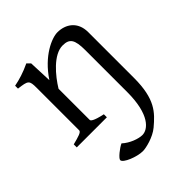

<svg xmlns="http://www.w3.org/2000/svg" viewBox="-200 -586 947 947"><g transform="rotate(-45 273.0 -112.5)"><path d="M361 -469C322 -469 234 -433 166 -330L161 -452L144 -469C100 -448 63 -437 27 -430V-410C90 -402 95 -400 95 -347V-51C95 -39 70 -32 27 -21V0H237V-21C176 -34 168 -45 168 -51V-268C202 -324 269 -405 333 -405C381 -405 396 -383 396 -309V-17C396 140 338 186 299 186C273 186 227 170 197 142C176 151 134 184 134 196C134 216 204 244 245 244C266 244 327 230 364 199C422 150 469 105 469 -43V-362C469 -436 417 -469 361 -469Z"/></g></svg>

Font: Temporarium
Style: Regular
Weight: 400
Version: Version 1.1